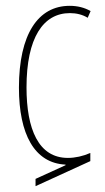

<svg xmlns="http://www.w3.org/2000/svg" viewBox="-20 -557 361 659"><path d="M102 82 290 -4V-32C265 -21 238 -15 213 -15C112 -15 71 -114 71 -257C71 -427 128 -512 220 -512C242 -512 263 -507 281 -496L291 -519C270 -531 246 -537 219 -537C111 -537 45 -440 45 -256C45 -97 98 3 205 8V10L102 57Z"/></svg>

Font: Noto Sans Georgian ExtraCondensed Thin
Style: Regular
Weight: 100
Width: 2
Designer: Monotype Design Team, Akaki Razmadze
Foundry: Google LLC
Version: Version 2.005